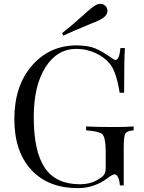

<svg xmlns="http://www.w3.org/2000/svg" viewBox="-20 -956 743 990"><path d="M571 -57Q561 -57 538 -40Q468 14 382 14Q228 14 141 -80.5Q54 -175 54 -342Q54 -513 144.5 -617.5Q235 -722 376 -722Q436 -721 471 -706.5Q506 -692 556 -657Q569 -647 576 -647Q595 -647 601 -708H624Q620 -651 620 -478H597Q579 -589 547 -626Q518 -662 471.5 -683Q425 -704 374 -704Q274 -704 214 -608.5Q154 -513 154 -353Q154 -174 211.5 -90Q269 -6 392 -6Q453 -6 496 -37Q514 -49 519.5 -60Q525 -71 525 -92V-188Q523 -250 507 -264.5Q491 -279 424 -284V-304Q474 -301 565 -301Q634 -301 669 -304V-284Q635 -281 626.5 -267.5Q618 -254 618 -198V0H598Q597 -23 589.5 -40Q582 -57 571 -57ZM468 -926Q482 -936 498 -936Q518 -936 529 -919Q534 -909 534 -900Q534 -878 508 -861Q487 -848 452 -835Q349 -793 307 -772L300 -785Q347 -823 355 -830Q374 -846 413 -881Q444 -910 468 -926Z"/></svg>

Font: Playfair Display
Style: Regular
Weight: 400
Designer: Claus Eggers S?rensen
Foundry: Claus Eggers S?rensen
Version: Version 1.003